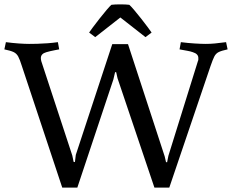

<svg xmlns="http://www.w3.org/2000/svg" viewBox="-22 -851 1062 879"><path d="M942 -549 753 8H685L516 -493L510 -520L505 -521L497 -487L332 8H263L78 -549Q69 -578 61.5 -592Q54 -606 40.5 -612.5Q27 -619 -2 -625L5 -658Q35 -654 63.5 -652Q92 -650 111 -650Q125 -650 148 -650.5Q171 -651 196.5 -653Q222 -655 243 -658L249 -625Q249 -625 228 -621Q207 -617 190 -612Q165 -605 165 -585Q165 -582 165.5 -578.5Q166 -575 167 -571L309 -139L315 -110L321 -109L325 -142L492 -649H564L732 -135L738 -109L743 -108L749 -138L884 -571Q886 -575 886 -578Q886 -581 886 -584Q887 -604 861 -612Q850 -616 835.5 -618.5Q821 -621 810.5 -623Q800 -625 800 -625L806 -658Q837 -654 868.5 -652Q900 -650 920 -650Q940 -650 961.5 -652Q983 -654 1013 -658L1020 -625Q992 -619 979 -612.5Q966 -606 959 -592Q952 -578 942 -549ZM386 -702Q389 -707 402.5 -725Q416 -743 433.5 -765.5Q451 -788 466.5 -806Q482 -824 488 -829Q494 -830 505.5 -830.5Q517 -831 529 -831Q540 -831 552 -830.5Q564 -830 570 -829Q576 -824 591.5 -806Q607 -788 624.5 -765.5Q642 -743 655.5 -725Q669 -707 672 -702L644 -681L529 -771L414 -681Z"/></svg>

Font: Buenard
Style: Regular
Weight: 400
Version: Version 2.000